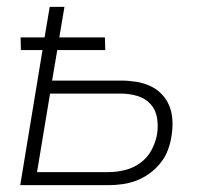

<svg xmlns="http://www.w3.org/2000/svg" viewBox="-20 -540 640 560"><path d="M39 0 104 -394H41L40 -431H110L125 -520H168L153 -431H286L287 -394H147L132 -305H333Q355 -305 377 -301.5Q399 -298 418.5 -289Q438 -280 452.5 -264.5Q467 -249 474.5 -229.5Q482 -210 483 -187.5Q484 -165 480 -142Q477 -122 469.5 -102Q462 -82 448 -64.5Q434 -47 416 -34Q398 -21 378.5 -13.5Q359 -6 338 -3Q317 0 297 0ZM296 -38Q320 -38 344.5 -44Q369 -50 389.5 -65Q410 -80 422 -102.5Q434 -125 438 -148Q442 -173 438 -196.5Q434 -220 419 -236.5Q404 -253 381 -260Q358 -267 333 -267H126L88 -38Z"/></svg>

Font: Iosevka XLt Ex Obl
Style: Regular
Weight: 200
Width: 7
Italic angle: -9°
Monospace: yes
Designer: Belleve Invis
Foundry: Belleve Invis
Version: Version 32.5.0; ttfautohint (v1.8.4)